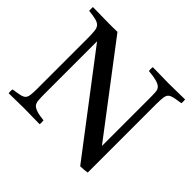

<svg xmlns="http://www.w3.org/2000/svg" viewBox="-162 -906 1118 1118"><g transform="rotate(45 396.5 -347.0)"><path d="M621 7 176 -577V-149Q176 -111 178 -90.5Q180 -70 190 -59Q200 -49 221 -42Q242 -35 281 -31Q283 -15 281 1Q251 1 214.5 0Q178 -1 153 -1Q128 -1 91.5 0Q55 1 26 1Q23 -14 26 -31Q62 -36 82 -40.5Q102 -45 111 -54.5Q120 -64 122.5 -83Q125 -102 125 -136V-546Q125 -586 122.5 -609Q120 -632 109.5 -643.5Q99 -655 77.5 -660.5Q56 -666 18 -670Q17 -685 18 -701Q49 -701 84 -700Q119 -699 154 -699Q159 -699 181.5 -699Q204 -699 221 -700L627 -166V-550Q627 -588 625.5 -609Q624 -630 613 -640Q592 -662 512 -668Q509 -685 512 -700Q531 -700 557.5 -699.5Q584 -699 609 -698.5Q634 -698 650 -698Q675 -698 712 -699Q749 -700 778 -700Q780 -685 778 -669Q730 -663 709 -655.5Q688 -648 683 -628Q678 -608 678 -563V2Q668 4 651 5.5Q634 7 621 7Z"/></g></svg>

Font: Tiro Devanagari Marathi
Style: Regular
Weight: 400
Designer: Devanagari: John Hudson & Fiona Ross. Latin: John Hudson.
Foundry: Tiro Typeworks Ltd.
Version: Version 1.52